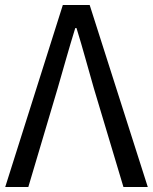

<svg xmlns="http://www.w3.org/2000/svg" viewBox="-20 -753 615 773"><path d="M1 0H94L212 -397C237 -483 256 -553 283 -640H288C315 -553 333 -483 358 -397L477 0H575L341 -733H233Z"/></svg>

Font: Source Han Sans JP
Style: Regular
Weight: 400
Designer: Ryoko NISHIZUKA 西塚涼子 (kana, bopomofo & ideographs); Paul D. Hunt (Latin, Greek & Cyrillic); Sandoll Communications 산돌커뮤니
Foundry: Adobe
Version: Version 2.004;hotconv 1.0.118;makeotfexe 2.5.65603